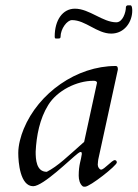

<svg xmlns="http://www.w3.org/2000/svg" viewBox="-20 -688 518 723"><path d="M300.3 15.1C318.8 15.1 419.9 -64.5 419.9 -76.2C419.9 -81.5 417 -85 412.1 -85C401.4 -85 372.6 -49.3 360.8 -49.3C354.5 -49.3 348.1 -59.1 348.1 -67.9C348.1 -73.7 350.1 -87.9 350.1 -87.9L423.8 -425.8C423.8 -431.6 423.8 -439.5 415.5 -439.5C268.6 -439.5 125 -337.9 69.3 -202.6C58.1 -175.3 48.8 -141.6 48.8 -111.8C48.8 -77.1 55.7 13.2 105 13.2C142.6 13.2 246.1 -89.8 273.4 -110.4C277.8 -113.8 281.2 -115.7 284.2 -115.7C288.1 -115.7 288.1 -110.8 288.1 -107.9C285.2 -84 276.4 -68.8 276.4 -26.4C276.4 -12.2 280.3 4.4 291 13.2C293.5 15.1 296.4 15.1 300.3 15.1ZM114.3 -116.7C117.2 -176.8 129.4 -240.7 161.6 -292.5C195.3 -347.2 268.6 -383.8 332 -383.8C337.9 -383.8 345.2 -382.8 345.2 -376L296.9 -153.8C232.9 -97.2 198.7 -63 156.2 -41C116.2 -41 114.3 -88.9 114.3 -116.7ZM461.9 -668C458 -668 454.1 -665 454.1 -661.1C454.1 -641.1 441.9 -604 418 -604C366.7 -604 316.4 -655.3 262.2 -655.3C215.3 -655.3 186 -611.3 186 -550.8C186 -545.9 187 -543 189.9 -543H200.2C204.1 -543 208 -543.9 208 -548.8C208 -580.1 232.9 -612.3 251 -612.3C302.2 -612.3 345.2 -561.5 398.9 -561.5C448.2 -561.5 478 -605 478 -647.9C478 -653.3 477.5 -668 471.2 -668Z"/></svg>

Font: Cardo
Style: Italic
Weight: 400
Designer: David J. Perry
Foundry: David J. Perry
Version: Version 0.99